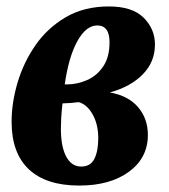

<svg xmlns="http://www.w3.org/2000/svg" viewBox="-20 -566 526 596"><path d="M226 10Q123 10 69.5 -40.5Q16 -91 16 -188Q16 -247 34.5 -309.5Q53 -372 90 -425.5Q127 -479 184 -512.5Q241 -546 318 -546Q391 -546 426 -511Q461 -476 461 -428Q461 -374 423.5 -335.5Q386 -297 321 -279Q378 -269 408.5 -233.5Q439 -198 439 -147Q439 -76 380.5 -33Q322 10 226 10ZM282 -487Q247 -487 220 -438Q193 -389 181 -304H188Q220 -304 250.5 -317.5Q281 -331 300.5 -360Q320 -389 320 -435Q320 -487 282 -487ZM232 -49Q261 -49 273 -73Q285 -97 285 -137Q285 -180 267.5 -211Q250 -242 224 -249Q205 -246 174 -245Q171 -218 170 -199.5Q169 -181 169 -167Q169 -111 185.5 -80Q202 -49 232 -49Z"/></svg>

Font: Noto Serif ExtraCondensed ExtraBold
Style: Italic
Weight: 800
Width: 2
Italic angle: -12°
Designer: Monotype Design Team
Foundry: Monotype Imaging Inc.
Version: Version 2.013